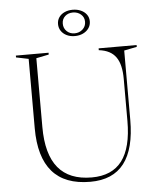

<svg xmlns="http://www.w3.org/2000/svg" viewBox="-61 -982 862 1047"><g transform="rotate(-5 369.5 -458.5)"><path d="M391 13Q252 13 183 -66.5Q114 -146 114 -304V-684L46 -698V-708H225V-698L156 -684V-307Q156 -158 217 -84Q278 -10 401 -10Q512 -10 566.5 -82Q621 -154 621 -300V-530Q621 -569 614 -599Q607 -629 592.5 -649.5Q578 -670 555 -682Q532 -694 499 -698V-708H707V-698L637 -684V-305Q637 -146 576 -66.5Q515 13 391 13ZM376 -930Q401 -930 421 -921Q441 -912 452.5 -896Q464 -880 464 -859Q464 -838 452.5 -821.5Q441 -805 421 -795.5Q401 -786 376 -786Q351 -786 331.5 -795.5Q312 -805 301 -821.5Q290 -838 290 -859Q290 -880 301 -896Q312 -912 331.5 -921Q351 -930 376 -930ZM376 -915Q350 -915 333 -899.5Q316 -884 316 -859Q316 -834 333 -817.5Q350 -801 376 -801Q402 -801 420 -817.5Q438 -834 438 -859Q438 -884 420 -899.5Q402 -915 376 -915Z"/></g></svg>

Font: Kalnia ExtraLight
Style: Regular
Weight: 250
Designer: Frida Medrano
Foundry: Frida Medrano
Version: Version 1.105